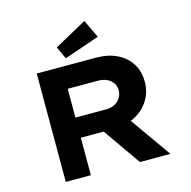

<svg xmlns="http://www.w3.org/2000/svg" viewBox="-130 -1069 1191 1198"><g transform="rotate(-15 465.0 -470.0)"><path d="M148 0V-700H529Q608 -700 665.5 -672Q723 -644 754.5 -594Q786 -544 786 -477Q786 -409 752 -356Q718 -303 659.5 -272.5Q601 -242 529 -242H310V0ZM627 0 406 -316 583 -341 824 0ZM310 -372H511Q539 -372 563 -384Q587 -396 601 -418Q615 -440 615 -467Q615 -495 600.5 -515.5Q586 -536 561 -547Q536 -558 505 -558H310ZM348 -745 311 -825 520 -940 575 -823Z"/></g></svg>

Font: Lexend Peta
Style: Bold
Weight: 700
Designer: Bonnie Shaver-Troup, Thomas Jockin
Foundry: Lexend
Version: Version 1.007